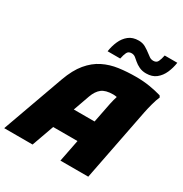

<svg xmlns="http://www.w3.org/2000/svg" viewBox="-232 -1105 1208 1266"><g transform="rotate(30 372.5 -472.0)"><path d="M-21 0 147 -468Q178 -554 221.5 -606Q265 -658 318.5 -684.5Q372 -711 434 -719.5Q496 -728 563 -728Q620 -728 668.5 -720Q717 -712 758 -700L766 -688Q754 -661 743.5 -621.5Q733 -582 727 -552L619 0H407L440 -168H255L195 0ZM359 -460 315 -336H473L503 -488Q506 -505 510.5 -520Q515 -535 519 -549Q502 -552 491 -552Q434 -552 405 -529.5Q376 -507 359 -460ZM316 -780Q322 -822 338.5 -859.5Q355 -897 384.5 -920.5Q414 -944 460 -944Q490 -944 513.5 -930Q537 -916 552 -904Q566 -893 578.5 -884.5Q591 -876 608 -876Q632 -876 641 -895Q650 -914 656 -944H752Q746 -902 729.5 -864.5Q713 -827 683.5 -803.5Q654 -780 608 -780Q578 -780 555 -791Q532 -802 516 -816Q503 -828 490 -838Q477 -848 460 -848Q436 -848 427 -829Q418 -810 412 -780Z"/></g></svg>

Font: Kufam Black
Style: Italic
Weight: 900
Italic angle: -11°
Designer: Artur Schmal
Foundry: Original Type
Version: Version 1.301; ttfautohint (v1.8.3)